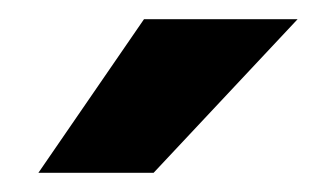

<svg xmlns="http://www.w3.org/2000/svg" viewBox="-20 -760 350 200"><path d="M20 -580 130 -740H290L140 -580Z"/></svg>

Font: Golos Text VF
Style: Regular
Weight: 400
Designer: A.Korolkova, Vitaly Kuzmin
Foundry: ParaType Ltd
Version: Version 2.003